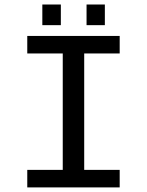

<svg xmlns="http://www.w3.org/2000/svg" viewBox="-20 -815 640 835"><path d="M98.6 -658.7H500.5V-582.5H346.2V-76.2H500.5V0H98.6V-76.2H252.9V-582.5H98.6ZM356.4 -705.6V-795.4H436V-705.6ZM164.1 -705.6V-795.4H244.6V-705.6Z"/></svg>

Font: Courier New
Style: Regular
Weight: 400
Designer: Steve Matteson
Foundry: Ascender Corporation
Version: Version 2.00.3